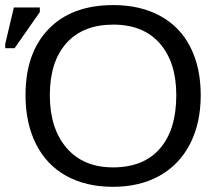

<svg xmlns="http://www.w3.org/2000/svg" viewBox="-54 -718 848 748"><path d="M728 -347.2C728 -419.4 714.4 -482.1 687.3 -535.2C660.1 -588.2 620.8 -628.7 569.3 -656.5C517.9 -684.3 457.2 -698.2 387.2 -698.2C279.8 -698.2 196 -667.2 135.7 -605.2C75.5 -543.2 45.4 -457.2 45.4 -347.2C45.4 -274.9 58.9 -211.7 85.9 -157.5C113 -103.3 152.1 -61.8 203.4 -33.2C254.6 -4.6 315.6 9.8 386.2 9.8C456.2 9.8 516.9 -4.7 568.4 -33.7C619.8 -62.7 659.3 -104.2 686.8 -158.2C714.3 -212.2 728 -275.2 728 -347.2ZM632.8 -347.2C632.8 -257.6 611.6 -188.4 569.1 -139.4C526.6 -90.4 465.7 -65.9 386.2 -65.9C309.1 -65.9 248.8 -91.2 205.3 -141.8C161.9 -192.5 140.1 -260.9 140.1 -347.2C140.1 -434.1 161.6 -501.6 204.6 -549.8C247.6 -598 308.4 -622.1 387.2 -622.1C465.3 -622.1 525.8 -597.7 568.6 -548.8C611.4 -500 632.8 -432.8 632.8 -347.2ZM-33.7 -530.3H2.9L101.1 -670.9V-689H0L-33.7 -546.4Z"/></svg>

Font: Arimo
Style: Regular
Weight: 400
Designer: Steve Matteson
Foundry: Monotype Imaging Inc.
Version: Version 1.32